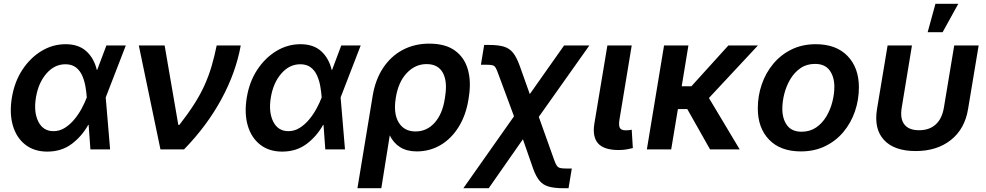

<svg xmlns="http://www.w3.org/2000/svg" viewBox="-20 -785 5184 1009"><path d="M228.5 11.7Q159.7 11.7 113 -24.7Q66.4 -61 47.6 -125.2Q28.8 -189.5 42.5 -272.5Q56.2 -355.5 97.7 -418.5Q139.2 -481.4 198.2 -517.1Q257.3 -552.7 324.7 -552.7Q393.6 -552.7 434.1 -515.4Q474.6 -478 488.8 -417.5H490.7L539.1 -545.9H641.1L535.6 -272.9L558.6 0H455.1L445.8 -128.9H443.8Q409.7 -67.9 356.2 -28.1Q302.7 11.7 228.5 11.7ZM436 -272.9V-274.4Q434.1 -300.8 429 -330.8Q423.8 -360.8 412.1 -387.5Q400.4 -414.1 378.9 -430.7Q357.4 -447.3 323.7 -447.3Q266.1 -447.3 223.9 -398.4Q181.6 -349.6 168.9 -272.9Q156.2 -196.3 181.4 -146Q206.5 -95.7 261.2 -95.7Q293 -95.7 320.6 -113Q348.1 -130.4 370.6 -157.5Q393.1 -184.6 409.4 -215.1Q425.8 -245.6 435.5 -271.5Z M823.2 0 709.5 -545.9H845.2L917 -128.9H922.9Q969.2 -188.5 1001.5 -239.3Q1033.7 -290 1055.4 -338.4Q1077.1 -386.7 1092 -437.3Q1106.9 -487.8 1118.7 -545.9H1245.1Q1219.7 -404.3 1143.8 -264.2Q1067.9 -124 947.3 0Z M1462.9 11.7Q1394 11.7 1347.4 -24.7Q1300.8 -61 1282 -125.2Q1263.2 -189.5 1276.9 -272.5Q1290.5 -355.5 1332 -418.5Q1373.5 -481.4 1432.6 -517.1Q1491.7 -552.7 1559.1 -552.7Q1627.9 -552.7 1668.5 -515.4Q1709 -478 1723.1 -417.5H1725.1L1773.4 -545.9H1875.5L1770 -272.9L1793 0H1689.5L1680.2 -128.9H1678.2Q1644 -67.9 1590.6 -28.1Q1537.1 11.7 1462.9 11.7ZM1670.4 -272.9V-274.4Q1668.5 -300.8 1663.3 -330.8Q1658.2 -360.8 1646.5 -387.5Q1634.8 -414.1 1613.3 -430.7Q1591.8 -447.3 1558.1 -447.3Q1500.5 -447.3 1458.3 -398.4Q1416 -349.6 1403.3 -272.9Q1390.6 -196.3 1415.8 -146Q1440.9 -95.7 1495.6 -95.7Q1527.3 -95.7 1554.9 -113Q1582.5 -130.4 1605 -157.5Q1627.4 -184.6 1643.8 -215.1Q1660.2 -245.6 1669.9 -271.5Z M1858.4 204.1 1938.5 -281.7Q1952.6 -366.7 1993.4 -428.2Q2034.2 -489.7 2096.2 -522.7Q2158.2 -555.7 2235.8 -555.7Q2320.3 -555.7 2370.4 -519.5Q2420.4 -483.4 2438.5 -420.7Q2456.5 -357.9 2444.3 -278.8L2442.4 -265.6Q2429.2 -180.7 2390.6 -118.4Q2352.1 -56.2 2295.2 -22.7Q2238.3 10.7 2169.9 10.7Q2118.7 10.7 2083.3 -11.2Q2047.9 -33.2 2028.3 -73.7L1983.9 204.1ZM2060.1 -272 2059.6 -268.1Q2046.9 -187 2075.7 -140.6Q2104.5 -94.2 2163.6 -94.2Q2223.1 -94.2 2264.2 -140.1Q2305.2 -186 2317.4 -265.6L2319.3 -278.8Q2332 -357.9 2306.9 -403.1Q2281.7 -448.2 2221.7 -448.2Q2162.1 -448.2 2117.7 -401.1Q2073.2 -354 2060.1 -272Z M2415 204.1 2681.2 -173.8 2600.1 -392.6Q2591.3 -417.5 2585 -428.5Q2578.6 -439.5 2568.1 -442.1Q2557.6 -444.8 2536.1 -444.8H2507.3L2524.4 -548.8H2550.8Q2598.1 -548.8 2627.7 -540Q2657.2 -531.2 2676 -507.8Q2694.8 -484.4 2710.4 -441.4L2764.2 -290.5L2944.3 -545.9H3077.1L2811.5 -170.9L2891.1 52.2Q2898.9 75.2 2905.8 85.2Q2912.6 95.2 2923.8 97.9Q2935.1 100.6 2956.1 100.6H2984.9L2967.8 204.1H2941.4Q2894 204.1 2864.3 195.8Q2834.5 187.5 2815.7 165.3Q2796.9 143.1 2781.7 101.1L2728 -53.2L2548.3 204.1Z M3231 3.4Q3153.8 3.4 3123 -31.5Q3092.3 -66.4 3103.5 -135.3L3171.9 -545.9H3299.8L3235.4 -156.2Q3230.5 -126 3237.5 -113Q3244.6 -100.1 3268.1 -100.1Q3280.8 -100.1 3287.8 -101.1Q3294.9 -102.1 3299.8 -103.5L3305.7 -6.8Q3293.5 -3.4 3273.9 0Q3254.4 3.4 3231 3.4Z M3597.7 -545.9 3562.5 -331.5H3613.3L3807.6 -545.9H3962.9L3705.6 -270L3867.2 0H3711.4L3591.8 -211.9H3542.5L3507.3 0H3379.4L3469.7 -545.9Z M4188.5 10.7Q4081.5 10.7 4022 -50.8Q3962.4 -112.3 3962.4 -215.3Q3962.4 -281.2 3983.2 -341.6Q4003.9 -401.9 4043.5 -449.5Q4083 -497.1 4139.4 -524.9Q4195.8 -552.7 4267.1 -552.7Q4374 -552.7 4433.8 -491Q4493.7 -429.2 4493.7 -326.2Q4493.7 -260.3 4472.9 -199.7Q4452.1 -139.2 4412.6 -91.8Q4373 -44.4 4316.4 -16.8Q4259.8 10.7 4188.5 10.7ZM4192.9 -92.8Q4236.3 -92.8 4268.8 -115Q4301.3 -137.2 4322.5 -172.9Q4343.8 -208.5 4354.2 -249.8Q4364.7 -291 4364.7 -328.1Q4364.7 -381.3 4339.8 -415.3Q4314.9 -449.2 4263.2 -449.2Q4219.2 -449.2 4187 -427Q4154.8 -404.8 4133.5 -369.1Q4112.3 -333.5 4101.8 -292.5Q4091.3 -251.5 4091.3 -213.4Q4091.3 -160.6 4116 -126.7Q4140.6 -92.8 4192.9 -92.8Z M4792 8.8Q4679.7 8.8 4625.7 -49.3Q4571.8 -107.4 4588.9 -211.9L4644.5 -545.9H4772.5L4718.8 -219.7Q4709 -161.1 4732.7 -130.9Q4756.3 -100.6 4810.1 -100.6Q4863.8 -100.6 4897.2 -130.9Q4930.7 -161.1 4940.4 -219.7L4994.6 -545.9H5123L5067.4 -211.9Q5050.3 -107.4 4977.1 -49.3Q4903.8 8.8 4792 8.8ZM4855 -615.7 4896 -765.1H5016.1L4933.6 -615.7Z"/></svg>

Font: Inter Semi Bold
Style: Italic
Weight: 600
Italic angle: -9.39999°
Designer: Rasmus Andersson
Foundry: rsms
Version: Version 4.000;git-3c8e0fc